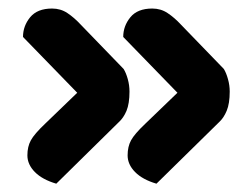

<svg xmlns="http://www.w3.org/2000/svg" viewBox="-20 -455 589 450"><path d="M395.9 -237.6 268.8 -368.4Q268.8 -394 285.5 -414.5Q302.2 -435 336.9 -435Q357 -435 372.9 -424.3Q388.9 -413.7 404 -397.4L504.6 -293.4Q510.3 -284.1 514.3 -269.6Q518.4 -255.2 518.4 -240.4Q518.4 -212.2 511.3 -195.3Q504.3 -178.5 493.5 -168.7L346.7 -24.5Q314 -34.1 296.6 -51.8Q279.1 -69.6 279.1 -90.9Q279.1 -111.3 287.1 -126.1Q295.1 -140.9 320.5 -165ZM161 -237.6 33.9 -368.4Q33.9 -394 50.6 -414.5Q67.4 -435 102.1 -435Q122.2 -435 138.1 -424.3Q154 -413.7 169.1 -397.4L269.7 -293.4Q275.5 -284.1 279.5 -269.6Q283.5 -255.2 283.5 -240.4Q283.5 -212.2 276.5 -195.3Q269.4 -178.5 258.4 -168.7L111.9 -24.5Q79.2 -34.1 61.7 -51.8Q44.2 -69.6 44.2 -90.9Q44.2 -111.3 52.3 -126.1Q60.3 -140.9 85.7 -165Z"/></svg>

Font: Baloo Paaji 2
Style: Regular
Weight: 400
Designer: Shuchita Grover, Noopur Datye and Ek Type
Foundry: Ek Type
Version: Version 1.700